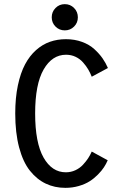

<svg xmlns="http://www.w3.org/2000/svg" viewBox="-20 -895 610 926"><path d="M337.2 -766.8Q319 -748.5 292.5 -748.5Q266 -748.5 247.8 -766.8Q229.5 -785 229.5 -811.5Q229.5 -838 247.8 -856.5Q266 -875 292.5 -875Q319 -875 337.2 -856.5Q355.5 -838 355.5 -811.5Q355.5 -785 337.2 -766.8ZM295 11Q243.5 11 200.5 -9.5Q157.5 -30 124.2 -71.8Q91 -113.5 72.2 -184Q53.5 -254.5 53.5 -348Q53.5 -423 66.2 -483.2Q79 -543.5 101 -584.8Q123 -626 154 -653.5Q185 -681 221 -693.5Q257 -706 298 -706Q340 -706 375.5 -693Q411 -680 435 -658Q459 -636 474.5 -613.8Q490 -591.5 500.5 -567L422.5 -525Q415 -544 405.2 -560.5Q395.5 -577 380.5 -594Q365.5 -611 344.5 -621Q323.5 -631 298.5 -631Q231.5 -631 190.5 -560Q149.5 -489 149.5 -348Q149.5 -206.5 190 -135.2Q230.5 -64 297.5 -64Q322 -64 343.5 -74Q365 -84 380.2 -100.5Q395.5 -117 405.2 -132Q415 -147 422.5 -164L499.5 -122Q492 -104.5 481.2 -88Q470.5 -71.5 452.2 -53Q434 -34.5 412.5 -20.8Q391 -7 360.2 2Q329.5 11 295 11Z"/></svg>

Font: League Mono Narrow
Style: Regular
Weight: 400
Width: 3
Designer: Tyler Finck
Foundry: The League of Moveable Type / Tyler Finck
Version: Version 2.210